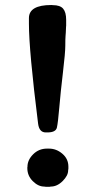

<svg xmlns="http://www.w3.org/2000/svg" viewBox="-20 -721 355 758"><path d="M94.2 -649.4Q94.2 -701.2 182.6 -701.2L188.5 -700.7Q217.3 -700.7 229.2 -686.8Q241.2 -672.9 241.2 -642.6V-619.6L240.7 -614.3L240.2 -602.5Q239.7 -596.7 239.7 -591.3L238.8 -579.6Q237.8 -567.9 237.8 -540.5Q237.8 -513.2 228.5 -435.1Q219.2 -356.9 214.1 -296.6Q209 -236.3 204.6 -217.3Q200.2 -198.2 167 -198.2H160.6Q134.8 -198.2 130.4 -232.9Q94.2 -522 94.2 -627.4ZM165.5 -134.3H173.3Q202.6 -134.3 226.3 -114Q250 -93.8 250 -63V-55.2Q249 -50.3 249 -47.9Q249 -27.8 227.3 -6.1Q205.6 15.6 180.2 15.6L175.3 16.6H162.1Q157.2 15.6 154.8 15.6Q130.9 15.6 109.4 -5.9Q87.9 -27.3 87.9 -57.1V-60.1L88.4 -62.5Q88.4 -89.4 110.8 -111.8Q133.3 -134.3 165.5 -134.3Z"/></svg>

Font: Averia Serif Libre
Style: Bold
Weight: 700
Version: Version 1.002